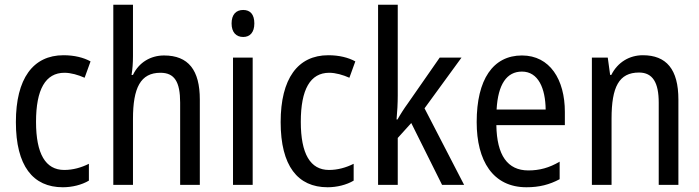

<svg xmlns="http://www.w3.org/2000/svg" viewBox="-20 -780 2951 810"><path d="M245 10C284 10 325 0 355 -18V-89C323 -73 288 -63 251 -63C172 -63 132 -131 132 -266C132 -403 172 -473 252 -473C279 -473 310 -464 337 -452L362 -521C333 -537 294 -547 248 -547C119 -547 47 -448 47 -265C47 -80 119 10 245 10Z M541 -543V-760H458V0H541V-278C541 -410 573 -473 657 -473C716 -473 740 -435 740 -347V0H823V-360C823 -484 775 -546 672 -546C616 -546 566 -517 541 -464H535C539 -487 541 -515 541 -543Z M1006 -738C976 -738 957 -719 957 -681C957 -644 976 -624 1006 -624C1035 -624 1053 -644 1053 -681C1053 -719 1036 -738 1006 -738ZM1046 -537H963V0H1046Z M1362 10C1401 10 1442 0 1472 -18V-89C1440 -73 1405 -63 1368 -63C1289 -63 1249 -131 1249 -266C1249 -403 1289 -473 1369 -473C1396 -473 1427 -464 1454 -452L1479 -521C1450 -537 1411 -547 1365 -547C1236 -547 1164 -448 1164 -265C1164 -80 1236 10 1362 10Z M1658 -377V-760H1575V0H1658V-198L1715 -261L1845 0H1938L1771 -323L1927 -537H1835L1700 -343C1686 -324 1668 -296 1657 -276H1653C1656 -308 1658 -345 1658 -377Z M2182 -546C2060 -546 1991 -445 1991 -265C1991 -102 2059 10 2201 10C2255 10 2298 -1 2341 -24V-98C2297 -72 2256 -61 2209 -61C2121 -61 2076 -125 2074 -252H2363V-308C2363 -444 2300 -546 2182 -546ZM2182 -478C2251 -478 2281 -407 2282 -318H2075C2081 -425 2118 -478 2182 -478Z M2692 -547C2636 -547 2586 -518 2559 -464H2554L2544 -537H2477V0H2560V-279C2560 -413 2591 -474 2676 -474C2734 -474 2759 -431 2759 -347V0H2842V-360C2842 -488 2791 -547 2692 -547Z"/></svg>

Font: Noto Sans Sinhala UI Condensed
Style: Regular
Weight: 400
Width: 3
Designer: Jelle Bosma - Monotype Design Team
Foundry: Monotype Imaging Inc.
Version: Version 2.006